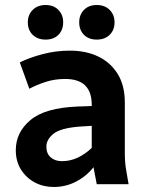

<svg xmlns="http://www.w3.org/2000/svg" viewBox="-20 -735 592 766"><path d="M43 -136Q43 -207 101.5 -256Q160 -305 290 -310L346 -312V-317Q346 -420 240 -420Q199 -420 163 -408.5Q127 -397 97 -381L59 -486Q97 -505 150 -519Q203 -533 259 -533Q323 -533 372 -509.5Q421 -486 449.5 -440Q478 -394 478 -326V-124Q478 -103 479.5 -86Q481 -69 485 -47L493 0H366L353 -68Q326 -33 284.5 -11Q243 11 194 11Q153 11 119 -7Q85 -25 64 -58Q43 -91 43 -136ZM165 -150Q165 -122 182.5 -107Q200 -92 227 -92Q260 -92 290 -106Q320 -120 346 -145V-233L298 -230Q221 -224 193 -201Q165 -178 165 -150ZM91 -646Q91 -676 110.5 -695.5Q130 -715 162 -715Q194 -715 213 -695.5Q232 -676 232 -646Q232 -615 213 -596Q194 -577 162 -577Q130 -577 110.5 -596Q91 -615 91 -646ZM296 -646Q296 -676 315 -695.5Q334 -715 366 -715Q398 -715 417.5 -695.5Q437 -676 437 -646Q437 -615 417.5 -596Q398 -577 366 -577Q334 -577 315 -596Q296 -615 296 -646Z"/></svg>

Font: Radio Canada SemiBold
Style: Regular
Weight: 600
Designer: Charles Daoud, Etienne Aubert Bonn, Alexandre Saumier Demers, Jacques Le Bailly
Foundry: Radio-Canada
Version: Version 2.104; ttfautohint (v1.8.4.7-5d5b);gftools[0.9.28.de